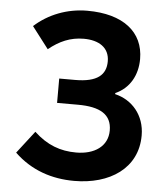

<svg xmlns="http://www.w3.org/2000/svg" viewBox="-54 -802 745 864"><g transform="rotate(5 318.5 -370.0)"><path d="M313 14C473 14 598 -67 598 -216C598 -308 540 -373 463 -391V-396C527 -424 561 -485 561 -558C561 -680 468 -754 306 -754C215 -754 131 -721 68 -664L143 -566C191 -605 240 -627 301 -627C368 -627 417 -598 417 -535C417 -474 378 -439 278 -439H206V-329H300C401 -329 453 -298 453 -226C453 -154 393 -114 311 -114C239 -114 179 -136 120 -191L42 -90C119 -16 213 14 313 14Z"/></g></svg>

Font: Noto Sans T Chinese Bold
Style: Bold
Weight: 700
Designer: Ryoko NISHIZUKA (kana & ideographs); Paul D. Hunt (Latin, Greek & Cyrillic); Wenlong ZHANG (bopomofo); Sandoll Communica
Foundry: Adobe Systems Incorporated
Version: Version 1.000;PS 1;hotconv 1.0.78;makeotf.lib2.5.61930